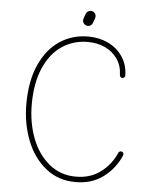

<svg xmlns="http://www.w3.org/2000/svg" viewBox="-54 -805 686 863"><g transform="rotate(5 289.0 -374.0)"><path d="M510.7 -143.1Q516.1 -143.1 519.5 -139.6Q522.9 -136.2 522.9 -130.9Q522.5 -128.4 522 -126Q496.6 -66.4 444.8 -27.1Q393.1 12.2 318.4 12.2Q240.7 12.2 183.8 -33.7Q127 -79.6 97.7 -155.3Q68.4 -231 68.4 -317.9Q68.4 -422.4 101.6 -496.1Q134.8 -569.8 191.7 -607.2Q248.5 -644.5 319.8 -644.5Q369.1 -644.5 409.9 -625Q450.7 -605.5 475.1 -569.1Q499.5 -532.7 500.5 -484.4Q500.5 -479.5 496.8 -475.8Q493.2 -472.2 488.3 -472.2Q483.4 -472.2 479.7 -475.8Q476.1 -479.5 476.1 -484.4Q475.1 -525.9 454.1 -556.6Q433.1 -587.4 397.9 -603.8Q362.8 -620.1 319.8 -620.1Q255.4 -620.1 203.9 -585.9Q152.3 -551.8 122.6 -483.6Q92.8 -415.5 92.8 -317.9Q92.8 -236.3 119.4 -166.5Q146 -96.7 197.3 -54.4Q248.5 -12.2 318.4 -12.2Q384.3 -12.2 430.4 -47.4Q476.6 -82.5 499.5 -135.7Q501 -139.2 504.2 -141.1Q507.3 -143.1 510.7 -143.1ZM313 -691.9Q303.7 -691.9 296.6 -699Q289.6 -706.1 289.6 -715.3Q289.6 -718.8 291 -723.1L298.8 -744.6Q301.3 -751.5 307.1 -755.9Q313 -760.3 320.8 -760.3Q330.6 -760.3 337.4 -753.4Q344.2 -746.6 344.2 -736.8Q344.2 -733.4 342.8 -729L335 -707.5Q332.5 -700.7 326.7 -696.3Q320.8 -691.9 313 -691.9Z"/></g></svg>

Font: Velvelyne Light
Style: Regular
Weight: 200
Designer: Manon Van der Borght et Mariel Nils
Foundry: Velvetyne
Version: Version 1.070